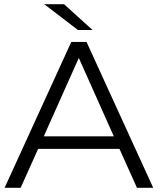

<svg xmlns="http://www.w3.org/2000/svg" viewBox="-20 -901 757 921"><path d="M553 -187H163L79 0H2L322 -700H395L715 0H637ZM526 -247 358 -623 190 -247ZM192 -881H287L424 -757H354Z"/></svg>

Font: Montserrat-Regular
Style: Regular
Weight: 400
Version: Version 7.200